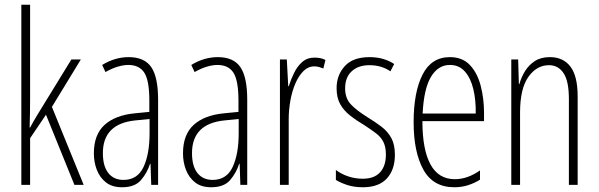

<svg xmlns="http://www.w3.org/2000/svg" viewBox="-20 -780 2525 810"><path d="M107 -365Q107 -332 106.5 -303Q106 -274 105 -242H107Q116 -258 122.5 -270Q129 -282 138 -296L281 -529H321L199 -329L333 0H294L174 -296L107 -197V0H70V-760H107Z M523 -539Q589 -539 618 -497Q647 -455 647 -359V0H618L615 -89H613Q601 -51 575 -20.5Q549 10 495 10Q453 10 427 -10.5Q401 -31 388.5 -63.5Q376 -96 376 -133Q376 -212 421 -253Q466 -294 549 -302L610 -308V-356Q610 -440 589 -473Q568 -506 521 -506Q502 -506 477.5 -499Q453 -492 425 -476L411 -506Q465 -539 523 -539ZM551 -272Q414 -258 414 -134Q414 -79 437 -50Q460 -21 501 -21Q560 -21 585.5 -75.5Q611 -130 611 -218V-278Z M899 -539Q965 -539 994 -497Q1023 -455 1023 -359V0H994L991 -89H989Q977 -51 951 -20.5Q925 10 871 10Q829 10 803 -10.5Q777 -31 764.5 -63.5Q752 -96 752 -133Q752 -212 797 -253Q842 -294 925 -302L986 -308V-356Q986 -440 965 -473Q944 -506 897 -506Q878 -506 853.5 -499Q829 -492 801 -476L787 -506Q841 -539 899 -539ZM927 -272Q790 -258 790 -134Q790 -79 813 -50Q836 -21 877 -21Q936 -21 961.5 -75.5Q987 -130 987 -218V-278Z M1307 -537Q1317 -537 1329.5 -535Q1342 -533 1353 -527L1344 -491Q1337 -494 1327 -497Q1317 -500 1306 -500Q1280 -500 1260 -480Q1240 -460 1226 -427.5Q1212 -395 1205 -355.5Q1198 -316 1198 -278V0H1161V-529H1190L1196 -416H1198Q1207 -444 1220.5 -472Q1234 -500 1255 -518.5Q1276 -537 1307 -537Z M1646 -127Q1646 -64 1612 -27Q1578 10 1511 10Q1474 10 1445 0.5Q1416 -9 1397 -21V-63Q1419 -46 1448.5 -36Q1478 -26 1510 -26Q1559 -26 1583.5 -53Q1608 -80 1608 -128Q1608 -160 1597.5 -181Q1587 -202 1566.5 -217.5Q1546 -233 1517 -252Q1483 -272 1456.5 -293Q1430 -314 1415 -341Q1400 -368 1400 -408Q1400 -463 1434.5 -501Q1469 -539 1539 -539Q1599 -539 1643 -510L1627 -479Q1590 -505 1538 -505Q1492 -505 1464 -479.5Q1436 -454 1436 -407Q1436 -366 1459.5 -340.5Q1483 -315 1531 -285Q1564 -265 1590 -245Q1616 -225 1631 -197.5Q1646 -170 1646 -127Z M1878 -539Q1931 -539 1962.5 -505.5Q1994 -472 2008 -418Q2022 -364 2022 -303V-269H1762Q1762 -149 1796 -86.5Q1830 -24 1899 -24Q1952 -24 2005 -61V-22Q1983 -8 1955.5 1Q1928 10 1897 10Q1807 10 1766 -64.5Q1725 -139 1725 -264Q1725 -391 1762.5 -465Q1800 -539 1878 -539ZM1878 -506Q1828 -506 1798 -455.5Q1768 -405 1763 -301H1987Q1988 -357 1977 -403.5Q1966 -450 1941.5 -478Q1917 -506 1878 -506Z M2300 -539Q2356 -539 2386.5 -499Q2417 -459 2417 -373V0H2380V-362Q2380 -438 2357.5 -471.5Q2335 -505 2296 -505Q2244 -505 2209 -455.5Q2174 -406 2174 -305V0H2137V-529H2166L2169 -425H2171Q2179 -454 2195 -480Q2211 -506 2236.5 -522.5Q2262 -539 2300 -539Z"/></svg>

Font: Noto Sans Devanagari ExtraCondensed ExtraLight
Style: Regular
Weight: 200
Width: 2
Designer: Jelle Bosma - Monotype Design Team
Foundry: Monotype Imaging Inc.
Version: Version 2.004; ttfautohint (v1.8.4.7-5d5b)